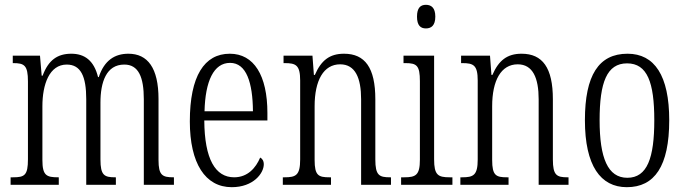

<svg xmlns="http://www.w3.org/2000/svg" viewBox="-20 -767 2842 797"><path d="M24 0H224V-31H222C173 -31 156 -38 156 -103V-326C156 -417 185 -499 257 -499C315 -499 338 -451 338 -355V0H461V-31H458C413 -31 397 -39 397 -105V-341C397 -426 421 -499 496 -499C555 -499 577 -447 577 -355V0H702V-31H700C654 -31 638 -39 638 -103V-356C638 -485 593 -544 513 -544C457 -544 413 -517 390 -447H387C370 -516 331 -544 276 -544C219 -544 181 -518 157 -453H153L146 -536H33V-505H35C81 -505 96 -496 96 -429V-106C96 -39 82 -31 34 -31H24Z M942 10C1032 10 1075 -48 1075 -85C1075 -100 1068 -109 1060 -113C1042 -70 1008 -31 952 -31C874 -31 829 -106 828 -267H1090V-298C1090 -454 1034 -544 934 -544C828 -544 768 -451 768 -263C768 -89 832 10 942 10ZM1030 -305H829C832 -430 867 -506 935 -506C1003 -506 1029 -424 1030 -305Z M1154 0H1354V-31H1348C1302 -31 1286 -38 1286 -103V-326C1286 -433 1323 -500 1392 -500C1455 -500 1479 -443 1479 -355V0H1603V-31H1599C1554 -31 1538 -39 1538 -105V-355C1538 -486 1495 -544 1408 -544C1348 -544 1313 -516 1287 -456H1283L1277 -536H1157V-505H1162C1208 -505 1226 -497 1226 -433V-105C1226 -39 1208 -31 1161 -31H1154Z M1748 -649C1770 -649 1787 -661 1787 -698C1787 -735 1770 -747 1748 -747C1726 -747 1711 -735 1711 -698C1711 -661 1726 -649 1748 -649ZM1645 0H1858V-31H1847C1798 -31 1782 -40 1782 -106V-536H1655V-505H1663C1710 -505 1723 -495 1723 -430V-104C1723 -40 1706 -31 1658 -31H1645Z M1891 0H2091V-31H2085C2039 -31 2023 -38 2023 -103V-326C2023 -433 2060 -500 2129 -500C2192 -500 2216 -443 2216 -355V0H2340V-31H2336C2291 -31 2275 -39 2275 -105V-355C2275 -486 2232 -544 2145 -544C2085 -544 2050 -516 2024 -456H2020L2014 -536H1894V-505H1899C1945 -505 1963 -497 1963 -433V-105C1963 -39 1945 -31 1898 -31H1891Z M2582 10C2697 10 2758 -77 2758 -268C2758 -453 2697 -544 2585 -544C2465 -544 2408 -454 2408 -268C2408 -79 2473 10 2582 10ZM2584 -29C2503 -29 2469 -111 2469 -268C2469 -425 2499 -504 2583 -504C2667 -504 2696 -425 2696 -268C2696 -112 2667 -29 2584 -29Z"/></svg>

Font: Noto Serif Hebrew ExtraCondensed Light
Style: Regular
Weight: 300
Width: 2
Designer: Monotype Design Team
Foundry: Monotype Imaging Inc.
Version: Version 2.004